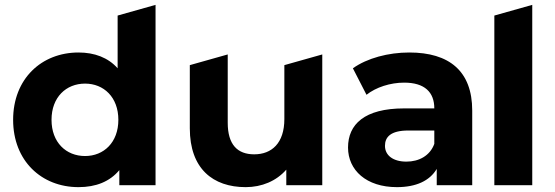

<svg xmlns="http://www.w3.org/2000/svg" viewBox="-20 -762 2283 790"><path d="M464 -698V-481C425 -525 369 -546 303 -546C151 -546 34 -438 34 -269C34 -100 151 8 303 8C375 8 432 -15 471 -62V0H620V-742ZM330 -120C252 -120 192 -176 192 -269C192 -362 252 -418 330 -418C407 -418 467 -362 467 -269C467 -176 407 -120 330 -120Z M1150 -494V-272C1150 -173 1098 -127 1026 -127C957 -127 917 -167 917 -257V-538L761 -494V-234C761 -68 856 8 991 8C1057 8 1117 -17 1158 -64V0H1306V-538Z M1664 -546C1578 -546 1491 -523 1432 -481L1488 -372C1527 -403 1586 -422 1643 -422C1727 -422 1767 -383 1767 -316H1643C1479 -316 1412 -250 1412 -155C1412 -62 1487 8 1613 8C1692 8 1748 -18 1777 -67V0H1923V-307C1923 -470 1828 -546 1664 -546ZM1652 -97C1597 -97 1564 -123 1564 -162C1564 -198 1587 -225 1660 -225H1767V-170C1749 -121 1704 -97 1652 -97Z M2014 0H2170V-742L2014 -698Z"/></svg>

Font: Talent SemiBold
Style: Bold
Weight: 700
Designer: Mike Powis
Version: Version 1.001;hotconv 1.0.109;makeotfexe 2.5.65596